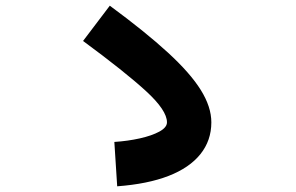

<svg xmlns="http://www.w3.org/2000/svg" viewBox="-20 -686 1040 675"><path d="M392 -31 382 -187Q429 -190 471.5 -199.5Q514 -209 540.5 -223.5Q567 -238 567 -256Q567 -298 493.5 -365.5Q420 -433 272 -542L366 -666Q491 -574 570 -501.5Q649 -429 686 -369.5Q723 -310 723 -256Q723 -192 684.5 -144Q646 -96 572.5 -67.5Q499 -39 392 -31Z"/></svg>

Font: Murecho Thin Black
Style: Regular
Weight: 900
Version: Version 1.010